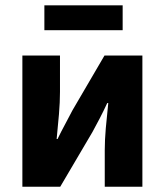

<svg xmlns="http://www.w3.org/2000/svg" viewBox="-20 -706 623 726"><path d="M64.6 0V-496H206.8V-358.4Q206.8 -320.1 203 -274.7Q199.2 -229.3 194.2 -180.3H197.6Q209.9 -206 226.3 -236.3Q242.6 -266.7 253.9 -288.7L375.1 -496H518.4V0H376.1V-138.1Q376.1 -175.5 380 -220.9Q383.9 -266.2 389.4 -316.2H385.4Q373.5 -290.2 357.7 -259.5Q341.9 -228.8 329.6 -206.9L207.8 0ZM147.8 -591.9V-685.8H443.8V-591.9Z"/></svg>

Font: Source Sans 3 Variable
Style: Regular
Weight: 200
Designer: Paul D. Hunt
Foundry: Adobe Systems Incorporated
Version: Version 3.026